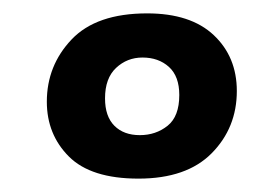

<svg xmlns="http://www.w3.org/2000/svg" viewBox="-20 -812 396 287"><path d="M187 -545Q116 -545 83 -578Q50 -611 50 -660Q50 -714 87 -753Q124 -792 200 -792Q265 -792 299.5 -759.5Q334 -727 334 -676Q334 -621 296.5 -583Q259 -545 187 -545ZM189 -610Q213 -610 230.5 -624Q248 -638 248 -670Q248 -698 232.5 -712Q217 -726 193 -726Q170 -726 153.5 -710.5Q137 -695 137 -665Q137 -638 151 -624Q165 -610 189 -610Z"/></svg>

Font: Literata
Style: Bold Italic
Weight: 700
Italic angle: -2°
Designer: Latin by Veronika Burian and Jose Scaglione. Greek by Irene Vlachou. Cyrillic by Vera Evstafieva
Foundry: TypeTogether
Version: Version 3.103;gftools[0.9.29]